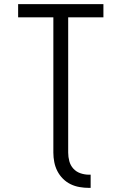

<svg xmlns="http://www.w3.org/2000/svg" viewBox="-20 -690 590 932"><path d="M412 222Q389 222 366 218Q343 214 322.5 204Q302 194 285.5 177.5Q269 161 258.5 140.5Q248 120 243.5 97Q239 74 239 51V-606H68V-670H482V-606H311V51Q311 72 316.5 92.5Q322 113 336 128.5Q350 144 370.5 151Q391 158 412 158H420V222Z"/></svg>

Font: Lode
Style: Regular
Weight: 400
Monospace: yes
Designer: Belleve Invis
Foundry: Belleve Invis
Version: Version 29.2.0; ttfautohint (v1.8.3)